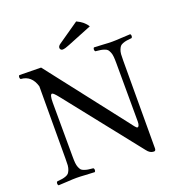

<svg xmlns="http://www.w3.org/2000/svg" viewBox="-147 -940 990 1070"><g transform="rotate(-20 348.5 -405.0)"><path d="M423.8 -819.8Q466.8 -800.3 485.8 -768.1L341.8 -710Q314 -698.2 299.8 -698.2Q293.5 -698.2 289.3 -702.6Q285.2 -707 285.2 -712.9Q285.2 -724.1 299.8 -733.9ZM554.7 -524.9Q554.7 -548.8 553.2 -563.5Q551.8 -579.1 546.9 -590.3Q542 -601.6 537.1 -607.4Q532.2 -613.3 520.5 -617.4Q508.8 -621.6 498.3 -623.3Q487.8 -625 467.3 -627Q462.9 -631.3 462.9 -638.4Q462.9 -645.5 467.3 -649.9Q491.2 -649.4 522 -647.2Q552.7 -645 574.7 -645Q596.7 -645 628.2 -647.2Q659.7 -649.4 682.6 -649.9Q687 -645.5 687 -638.4Q687 -631.3 682.6 -627Q662.6 -625 651.6 -623.3Q640.6 -621.6 629.2 -617.2Q617.7 -612.8 612.5 -606.7Q607.4 -600.6 602.8 -589.4Q598.1 -578.1 596.7 -563Q595.7 -548.3 595.7 -524.9L594.7 -21V-15.1V-9.8V-4.9Q594.7 -1.5 594.2 -0.2Q593.8 1 593.3 3.2Q592.8 5.4 591.8 6.1Q590.8 6.8 589.6 8.1Q588.4 9.3 586.7 9.5Q585 9.8 582.5 9.8Q560.1 9.8 542.5 -14.2L193.4 -455.1Q167.5 -487.8 159.7 -487.8Q146.5 -487.8 146.5 -439L147.5 -120.1Q147.5 -95.7 148.9 -81.1Q150.4 -65.9 155 -54.7Q159.7 -43.5 164.6 -37.6Q169.4 -31.7 181.2 -27.6Q192.9 -23.4 203.4 -21.7Q213.9 -20 234.4 -18.1Q238.8 -13.7 238.8 -6.6Q238.8 0.5 234.4 4.9Q210.4 4.4 179.7 2.2Q148.9 0 127.4 0Q105.5 0 74 2.2Q42.5 4.4 19.5 4.9Q15.1 0.5 15.1 -6.6Q15.1 -13.7 19.5 -18.1Q39.6 -20 50.5 -21.7Q61.5 -23.4 73 -27.8Q84.5 -32.2 89.6 -38.3Q94.7 -44.4 99.4 -55.7Q104 -66.9 105.5 -82Q106.4 -96.7 106.4 -120.1L107.4 -549.8Q87.4 -620.1 23.4 -624Q19 -628.4 19 -635.5Q19 -642.6 23.4 -647L152.3 -645L495.6 -203.1L510.7 -183.6L522.9 -167.5L531.2 -157.2Q535.6 -151.9 538.3 -149.9Q541 -147.9 543.5 -147.9Q548.8 -147.9 552.2 -156Q555.7 -164.1 555.7 -178.2Z"/></g></svg>

Font: Linux Libertine Display G
Style: Regular
Weight: 400
Designer: Philipp H. Poll
Foundry: Philipp H. Poll
Version: Version 5.0.9